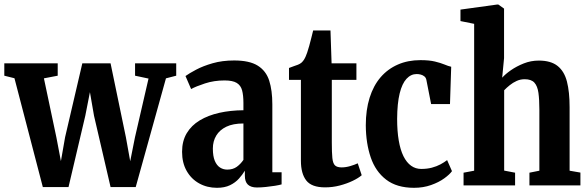

<svg xmlns="http://www.w3.org/2000/svg" viewBox="-34 -840 2664 870"><path d="M-14.5 -497V-553H227.5V-497L165 -485L221.5 -217.5L242 -110L261 -218.5L339 -553H467L536.5 -218L556 -109.5L577.5 -217.5L639 -484L578 -497V-553H764.5V-497L718 -485L581 7.5H467L392 -315.5L373.5 -422.5L352.5 -315.5L276.5 7.5H160L31.5 -485.5Z M949 11Q904.5 11 868.8 -8.8Q833 -28.5 812 -65.2Q791 -102 791 -152Q791 -201 812.2 -236.5Q833.5 -272 871.5 -294.8Q909.5 -317.5 959.8 -328.8Q1010 -340 1069 -340.5V-373.5Q1069 -408 1063 -430.5Q1057 -453 1038.8 -464.2Q1020.5 -475.5 983.5 -475.5Q936 -475.5 894.8 -462Q853.5 -448.5 832 -436.5L806.5 -495.5Q823 -507.5 854.5 -524.2Q886 -541 929.8 -553.5Q973.5 -566 1027 -566Q1096.5 -566 1134 -542.5Q1171.5 -519 1185.8 -474.8Q1200 -430.5 1200 -367V-59.5H1242V-4.5Q1232 -1.5 1212.2 1.8Q1192.5 5 1170.5 7.2Q1148.5 9.5 1130 9.5Q1103 9.5 1089.2 -3.5Q1075.5 -16.5 1075.5 -44V-66.5Q1065 -49 1048.8 -30.8Q1032.5 -12.5 1008.2 -0.8Q984 11 949 11ZM995.5 -71.5Q1021.5 -71.5 1039 -84.2Q1056.5 -97 1069 -115.5V-280.5Q1022 -280.5 991.5 -265.8Q961 -251 945.8 -225.5Q930.5 -200 930.5 -167Q930.5 -132.5 939.2 -111.5Q948 -90.5 962.8 -81Q977.5 -71.5 995.5 -71.5Z M1439 9Q1378 9 1353.8 -22.2Q1329.5 -53.5 1329.5 -111.5V-478H1275.5V-532Q1286 -536.5 1296.5 -539.8Q1307 -543 1316.2 -546.8Q1325.5 -550.5 1332 -556Q1338 -561.5 1342.5 -568.2Q1347 -575 1350.8 -583.5Q1354.5 -592 1358 -602Q1362.5 -614.5 1367.2 -632.2Q1372 -650 1376.8 -668.8Q1381.5 -687.5 1385 -702H1463.5L1468.5 -553H1581V-478H1469.5V-195Q1469.5 -148.5 1472 -124Q1474.5 -99.5 1484 -90.5Q1493.5 -81.5 1514 -81.5Q1533 -81.5 1553.2 -87.5Q1573.5 -93.5 1587 -100L1605 -46Q1590 -33 1564 -20.5Q1538 -8 1505.8 0.5Q1473.5 9 1439 9Z M1842 11Q1764 11 1715.8 -26Q1667.5 -63 1645.8 -127Q1624 -191 1623.5 -272Q1623.5 -342 1640.8 -397Q1658 -452 1690.5 -489.8Q1723 -527.5 1768.8 -547.5Q1814.5 -567.5 1871 -567.5Q1911 -567.5 1936.8 -561.2Q1962.5 -555 1979.8 -547.8Q1997 -540.5 2010.5 -537.5L2005 -368.5H1919.5L1898 -478Q1896 -488 1889 -493.8Q1882 -499.5 1872.8 -502Q1863.5 -504.5 1854 -504.5Q1828 -504.5 1808 -483Q1788 -461.5 1777 -416.8Q1766 -372 1765.5 -301.5Q1765.5 -246 1772.8 -203.5Q1780 -161 1794.2 -132.2Q1808.5 -103.5 1828.8 -89Q1849 -74.5 1874.5 -74.5Q1901 -74.5 1922.8 -80.2Q1944.5 -86 1961.8 -95.2Q1979 -104.5 1992 -114.5L2014 -64.5Q2003.5 -49.5 1979 -31.8Q1954.5 -14 1919.2 -1.5Q1884 11 1842 11Z M2114.5 -66.5V-732L2052.5 -744.5V-796.5L2219 -819.5H2224L2250 -801V-576.5L2241.5 -488Q2255.5 -504 2281 -521.8Q2306.5 -539.5 2339 -552.5Q2371.5 -565.5 2407.5 -565.5Q2462 -565.5 2492.5 -541.2Q2523 -517 2535 -470.2Q2547 -423.5 2547 -355V-66.5L2596 -58V0H2365V-57.5L2410 -66.5V-343Q2410 -388.5 2405.8 -419.2Q2401.5 -450 2387.5 -465.5Q2373.5 -481 2343.5 -481Q2324 -481 2307 -473.2Q2290 -465.5 2275.8 -454Q2261.5 -442.5 2250.5 -431V-67L2300 -57.5V0H2066.5V-57.5Z"/></svg>

Font: Merriweather 24pt SemiCondensed
Style: Bold
Weight: 700
Width: 4
Designer: Eben Sorkin
Foundry: Eben Sorkin
Version: Version 2.100